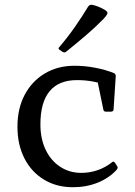

<svg xmlns="http://www.w3.org/2000/svg" viewBox="-20 -775 563 803"><path d="M257 -559Q251 -553 242 -558L230 -566Q221 -571 228 -578Q263 -619 293 -662Q323 -705 349 -748Q355 -756 364 -755Q377 -753 391.5 -747Q406 -741 418 -734Q426 -729 428.5 -725Q431 -721 427.5 -714.5Q424 -708 413 -696Q378 -660 338 -626Q298 -592 257 -559ZM285 8Q216 8 163.5 -24Q111 -56 82 -113Q53 -170 53 -245Q53 -321 83 -378Q113 -435 167 -467.5Q221 -500 292 -500Q335 -500 379 -491.5Q423 -483 457 -469Q465 -465 464 -455L455 -317Q454 -308 444 -308H423Q413 -308 412 -318L386 -444L429 -417Q401 -428 369 -434Q337 -440 302 -440Q226 -440 187.5 -393.5Q149 -347 149 -255Q149 -195 170.5 -149.5Q192 -104 231 -78Q270 -52 320 -52Q355 -52 387.5 -63Q420 -74 448 -96Q455 -103 461 -94L470 -80Q475 -74 468 -65Q436 -30 388.5 -11Q341 8 285 8Z"/></svg>

Font: Hahmlet
Style: Regular
Weight: 400
Designer: Minjoo Ham & Mark Frömberg
Foundry: hypertype
Version: Version 1.001; ttfautohint (v1.8.3)